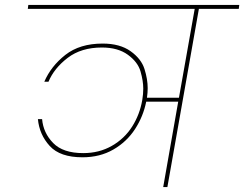

<svg xmlns="http://www.w3.org/2000/svg" viewBox="-20 -760 992 780"><path d="M950 -724H788L660 0H643L704 -347H574Q562 -287 528.5 -235.5Q495 -184 440.5 -152.5Q386 -121 315 -121Q224 -121 182 -167Q140 -213 134 -276H151Q156 -220 196 -179Q236 -138 318 -138Q383 -138 434.5 -167.5Q486 -197 517 -246Q548 -295 558 -354Q562 -378 562 -400Q562 -431 551 -469.5Q540 -508 499.5 -537.5Q459 -567 394 -567Q310 -567 255 -525Q200 -483 177 -428H160Q187 -491 245.5 -537Q304 -583 397 -583Q467 -583 510.5 -552Q554 -521 567 -479.5Q580 -438 580 -402Q580 -383 577 -363H707L771 -724H93L95 -740H952Z"/></svg>

Font: Fz Poppins Thin
Style: Italic
Weight: 100
Italic angle: -10°
Designer: Ninad Kale (Devanagari), Jonny Pinhorn (Latin)
Foundry: Indian Type Foundry
Version: Vit hóa bi Vntype.Com & FontZin.Com